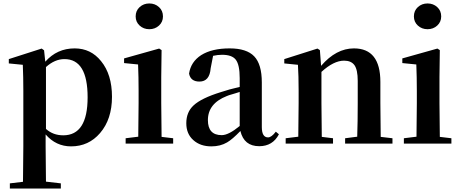

<svg xmlns="http://www.w3.org/2000/svg" viewBox="-20 -831 2664 1111"><path d="M246 -85Q287 -48 346 -48Q487 -48 487 -268Q487 -489 353 -489Q297 -489 246 -443ZM242 -474Q310 -551 412 -551Q506 -551 565 -477Q628 -400 628 -271Q628 -141 559 -61Q493 16 391 16Q304 16 244 -53V16Q244 76 246 220L332 230V260H37V230L113 221Q115 77 115 16V-306Q115 -384 112 -456L31 -464V-489L221 -550L235 -540Z M788 -683Q765 -704 765 -736Q765 -769 788 -790Q811 -811 844 -811Q877 -811 900 -790Q923 -769 923 -736Q923 -704 900 -683Q877 -662 844 -662Q811 -662 788 -683ZM982 -31V0H707V-31L780 -40Q782 -154 782 -235V-306Q782 -383 779 -458L698 -466V-493L901 -550L915 -541L913 -385V-235Q913 -153 915 -39Z M1367 -299 1345 -292 1325 -286Q1303 -280 1292 -275Q1183 -232 1183 -136Q1183 -49 1263 -49Q1303 -49 1367 -102ZM1594 -54Q1558 15 1480 15Q1392 15 1371 -73Q1325 -25 1294 -7Q1255 16 1203 16Q1139 16 1099 -20Q1058 -56 1058 -118Q1058 -182 1100 -221Q1145 -263 1258 -298Q1305 -314 1367 -328V-379Q1367 -457 1344 -486Q1322 -514 1265 -514Q1240 -514 1213 -508L1199 -436Q1193 -359 1134 -359Q1083 -359 1074 -405Q1084 -473 1144 -512Q1206 -551 1309 -551Q1407 -551 1451 -505Q1495 -459 1495 -354V-96Q1495 -36 1531 -36Q1551 -36 1576 -69Z M2251 -31V0H1977V-31L2047 -40Q2050 -124 2050 -235V-363Q2050 -427 2031 -454Q2012 -480 1971 -480Q1911 -480 1840 -415V-235Q1840 -153 1842 -39L1907 -31V0H1633V-31L1706 -40Q1708 -154 1708 -235V-307Q1708 -392 1704 -456L1625 -464V-489L1817 -550L1831 -541L1838 -450Q1925 -551 2028 -551Q2181 -551 2181 -357V-235Q2181 -153 2183 -39Z M2398 -683Q2375 -704 2375 -736Q2375 -769 2398 -790Q2421 -811 2454 -811Q2487 -811 2510 -790Q2533 -769 2533 -736Q2533 -704 2510 -683Q2487 -662 2454 -662Q2421 -662 2398 -683ZM2592 -31V0H2317V-31L2390 -40Q2392 -154 2392 -235V-306Q2392 -383 2389 -458L2308 -466V-493L2511 -550L2525 -541L2523 -385V-235Q2523 -153 2525 -39Z"/></svg>

Font: `n[OS CN
Style: <[WOS[P|ûg*[NI>           
Weight: 700
Designer: Ryoko NISHIZUKA ¬âXZm¬º[P (kana & ideographs); Frank Grie√ühammer (Latin, Greek & Cyrillic); Wenlong ZHANG _ e¬á¬ü¬ô (b
Foundry: Adobe Systems Incorporated
Version: Version 1.00 April 7, 2017, initial release